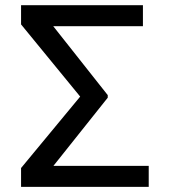

<svg xmlns="http://www.w3.org/2000/svg" viewBox="-20 -732 665 752"><path d="M402 -359.4V-349.4L189.3 -82.4H562.5V0H62.5V-73.9L294 -353.7L62.5 -636.4V-711.6H539.8V-629.3H188.6Z"/></svg>

Font: Interface
Style: Regular
Weight: 400
Designer: Rasmus Andersson
Foundry: rsms
Version: Version 1.8